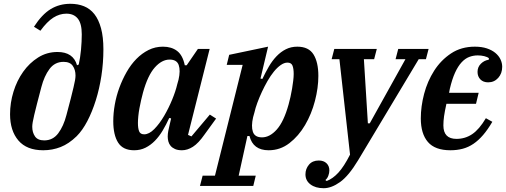

<svg xmlns="http://www.w3.org/2000/svg" viewBox="-20 -780 2667 1012"><path d="M208 12Q121 12 77 -39.5Q33 -91 33 -178Q33 -238 51 -296.5Q69 -355 102 -401.5Q135 -448 181 -477Q227 -506 283 -506Q366 -506 386 -436L395 -440Q403 -475 407 -518Q411 -561 411 -599Q411 -656 390 -682Q369 -708 330 -708Q294 -708 261 -687Q228 -666 193 -618L159 -639Q201 -704 247 -732Q293 -760 351 -760Q391 -760 423 -747Q455 -734 477.5 -705.5Q500 -677 512.5 -631Q525 -585 525 -520Q525 -449 514.5 -380.5Q504 -312 485 -251.5Q466 -191 440.5 -142Q415 -93 384 -62Q343 -22 299.5 -5Q256 12 208 12ZM213 -40Q259 -40 287 -77.5Q315 -115 330 -173Q344 -225 353 -260.5Q362 -296 367.5 -319.5Q373 -343 375.5 -357Q378 -371 378 -382Q378 -412 363.5 -433Q349 -454 315 -454Q269 -454 241 -416.5Q213 -379 198 -321Q184 -268 175 -233Q166 -198 160.5 -174.5Q155 -151 152.5 -136.5Q150 -122 150 -112Q150 -82 164.5 -61Q179 -40 213 -40Z M687 12Q628 12 602.5 -28.5Q577 -69 577 -141Q577 -183 585 -228.5Q593 -274 609 -317.5Q625 -361 647.5 -400.5Q670 -440 699 -469.5Q728 -499 763 -516.5Q798 -534 839 -534Q884 -534 913.5 -511.5Q943 -489 954 -436H964L1023 -522H1085L971 -69L989 -61L1086 -176L1119 -155L1058 -71Q1026 -25 997 -6.5Q968 12 939 12Q917 12 902.5 5.5Q888 -1 879.5 -11Q871 -21 867.5 -34Q864 -47 864 -60Q864 -74 867 -90Q870 -106 873 -117L882 -156L872 -158Q856 -123 837.5 -92Q819 -61 796.5 -38Q774 -15 747 -1.5Q720 12 687 12ZM740 -72Q766 -72 793.5 -100Q821 -128 845 -169Q869 -210 887.5 -255Q906 -300 914 -335L921 -360Q932 -408 922 -437Q912 -466 874 -466Q833 -466 796 -424.5Q759 -383 734 -293Q729 -275 724 -253Q719 -231 715 -209.5Q711 -188 709 -167.5Q707 -147 707 -132Q707 -103 713.5 -87.5Q720 -72 740 -72Z M1048 146H1113L1259 -438H1175L1188 -491L1393 -534L1353 -366L1363 -364Q1379 -398 1397 -429Q1415 -460 1437.5 -483.5Q1460 -507 1487 -520.5Q1514 -534 1547 -534Q1607 -534 1632.5 -493Q1658 -452 1658 -380Q1658 -317 1640 -248Q1622 -179 1588 -121Q1554 -63 1505.5 -25.5Q1457 12 1396 12Q1314 12 1295 -63H1284L1238 146H1328L1315 200H1034ZM1361 -56Q1402 -56 1439 -97.5Q1476 -139 1501 -229Q1506 -247 1511 -269Q1516 -291 1519.5 -312.5Q1523 -334 1525.5 -354.5Q1528 -375 1528 -390Q1528 -419 1521.5 -434.5Q1515 -450 1495 -450Q1478 -450 1459.5 -437Q1441 -424 1423.5 -402.5Q1406 -381 1390 -353Q1374 -325 1360.5 -296Q1347 -267 1336.5 -238.5Q1326 -210 1321 -187L1314 -162Q1303 -114 1313 -85Q1323 -56 1361 -56Z M1686 212Q1643 212 1616.5 192Q1590 172 1590 139Q1590 110 1608.5 88Q1627 66 1660 66Q1686 66 1701 80.5Q1716 95 1716 118Q1716 132 1710.5 146.5Q1705 161 1695 169L1702 174Q1734 162 1763.5 130Q1793 98 1825 35L1769 -468H1728L1742 -522H1966L1952 -468H1898L1919 -130H1929L2117 -468H2065L2079 -522H2239L2225 -468H2187L1868 64Q1818 147 1772.5 179.5Q1727 212 1686 212Z M2354 12Q2273 12 2235.5 -31.5Q2198 -75 2198 -156Q2198 -219 2215.5 -285.5Q2233 -352 2268.5 -407.5Q2304 -463 2357.5 -498.5Q2411 -534 2483 -534Q2519 -534 2546 -525Q2573 -516 2591 -501Q2609 -486 2618 -467Q2627 -448 2627 -428Q2627 -393 2606 -369.5Q2585 -346 2553 -346Q2527 -346 2512 -361.5Q2497 -377 2497 -401Q2497 -427 2515 -444.5Q2533 -462 2556 -465L2557 -473Q2549 -480 2532.5 -484Q2516 -488 2498 -488Q2475 -488 2453.5 -480Q2432 -472 2413 -451.5Q2394 -431 2378.5 -397Q2363 -363 2351 -312L2347 -291H2503L2489 -233H2333Q2324 -192 2320.5 -167Q2317 -142 2317 -119Q2317 -48 2386 -48Q2432 -48 2469 -73Q2506 -98 2541 -157L2575 -138Q2551 -97 2526.5 -68.5Q2502 -40 2475.5 -22Q2449 -4 2419 4Q2389 12 2354 12Z"/></svg>

Font: IBM Plex Serif SmBld
Style: Italic
Weight: 600
Italic angle: -14°
Designer: Mike Abbink, Paul van der Laan, Pieter van Rosmalen
Foundry: Bold Monday
Version: Version 3.001